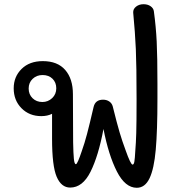

<svg xmlns="http://www.w3.org/2000/svg" viewBox="-20 -896 845 911"><path d="M727 -498V-428Q727 -276 719 -185.5Q711 -95 689.5 -50Q668 -5 629 -5Q574 -5 534.5 -82.5Q495 -160 471 -284Q447 -156 409.5 -81Q372 -6 313 -6Q271 -6 249 -57Q227 -108 227 -238V-356Q205 -345 176 -345Q119 -345 82 -382.5Q45 -420 45 -477Q45 -532 82.5 -569Q120 -606 183 -606Q253 -606 289.5 -564Q326 -522 326 -449Q327 -336 327 -221Q328 -168 330.5 -142.5Q333 -117 340 -117Q344 -117 351 -133Q358 -149 368 -179Q381 -215 393 -260.5Q405 -306 424 -388Q432 -423 469 -423Q486 -423 498.5 -414.5Q511 -406 515 -391Q535 -310 547.5 -268Q560 -226 576 -183Q600 -115 609 -115Q615 -115 617.5 -129Q620 -143 622 -181Q625 -216 626.5 -264.5Q628 -313 628 -426Q628 -584 624.5 -663Q621 -742 612 -836Q611 -853 625.5 -864.5Q640 -876 661 -876Q681 -876 694.5 -866.5Q708 -857 710 -843Q720 -770 723.5 -698.5Q727 -627 727 -498ZM181 -412Q208 -412 227.5 -430.5Q247 -449 247 -477Q247 -505 229 -522.5Q211 -540 182 -540Q154 -540 135 -522Q116 -504 116 -476Q116 -448 134.5 -430Q153 -412 181 -412Z"/></svg>

Font: Mali Medium
Style: Regular
Weight: 500
Version: Version 1.000; ttfautohint (v1.6)